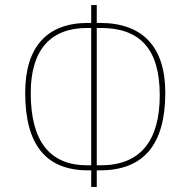

<svg xmlns="http://www.w3.org/2000/svg" viewBox="-20 -741 754 762"><path d="M326 -85C177 -85 102 -181 102 -372C102 -541 179 -630 326 -630H342V-85ZM380 -630C537 -630 614 -545 614 -363C614 -181 536 -85 380 -85H364V-630ZM329 -650C166 -650 80 -554 80 -373C80 -167 162 -65 329 -65H342V1H364V-65H377C550 -65 636 -167 636 -373C636 -554 547 -650 377 -650H364V-721H342V-650Z"/></svg>

Font: Perun Thin
Style: Regular
Weight: 100
Foundry: Copyright (c) Stefan Peev, Context Ltd, 2016
Version: Version 1.089